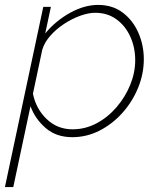

<svg xmlns="http://www.w3.org/2000/svg" viewBox="-50 -548 652 781"><path d="M126 -520H157L134 -412Q176 -463 234.5 -495.5Q293 -528 349 -528Q408 -528 449.5 -496.5Q491 -465 513 -414.5Q535 -364 535 -307Q535 -248 512 -191.5Q489 -135 448.5 -89.5Q408 -44 355.5 -17Q303 10 244 10Q179 10 136 -27Q93 -64 74 -116L4 213H-30ZM245 -22Q297 -22 343 -46.5Q389 -71 424.5 -112.5Q460 -154 480 -203.5Q500 -253 500 -303Q500 -355 480 -399Q460 -443 423.5 -469.5Q387 -496 337 -496Q310 -496 276.5 -484Q243 -472 211 -451Q179 -430 155 -403Q131 -376 122 -346L84 -167Q96 -106 139.5 -64Q183 -22 245 -22Z"/></svg>

Font: Raleway ExtraLight
Style: Italic
Weight: 200
Italic angle: -12°
Designer: Matt McInerney, Pablo Impallari, Rodrigo Fuenzalida
Foundry: Matt McInerney, Pablo Impallari, Rodrigo Fuenzalida
Version: Version 4.026